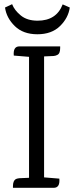

<svg xmlns="http://www.w3.org/2000/svg" viewBox="-20 -899 354 919"><path d="M4 -863 38 -879Q49 -850 79.5 -825Q110 -800 160 -800Q250 -800 280 -878L314 -863Q307 -813 267 -774Q227 -735 159 -735Q91 -735 51 -774Q11 -813 4 -863ZM237 0H42V-8Q42 -34 56 -42Q63 -45 73 -46L119 -48V-627L46 -633Q42 -677 73 -677H268V-669Q268 -642 254 -636Q247 -632 237 -631L191 -629V-50L264 -44Q268 0 237 0Z"/></svg>

Font: Karma
Style: Regular
Weight: 400
Designer: Joana Correia
Foundry: Indian Type Foundry
Version: Version 1.202;PS 1.0;hotconv 1.0.78;makeotf.lib2.5.61930; tt